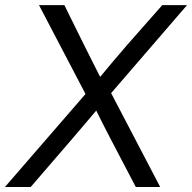

<svg xmlns="http://www.w3.org/2000/svg" viewBox="-50 -748 769 768"><path d="M-30.3 0 292 -372.1 106 -727.5H207.5L285.2 -570.3Q301.3 -537.6 317.9 -505.1Q334.5 -472.7 350.6 -440.4Q377.9 -473.1 405 -505.6Q432.1 -538.1 460.4 -570.3L599.1 -727.5H698.2L394.5 -375.5L590.8 0H493.2L395 -187.5Q379.4 -217.3 364.5 -246.6Q349.6 -275.9 335 -305.7Q310.1 -275.9 284.9 -246.6Q259.8 -217.3 234.4 -187.5L72.8 0Z"/></svg>

Font: Inter Display
Style: Italic
Weight: 400
Italic angle: -9.39999°
Designer: Rasmus Andersson
Foundry: rsms
Version: Version 4.000;git-a52131595